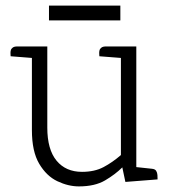

<svg xmlns="http://www.w3.org/2000/svg" viewBox="-20 -651 604 686"><path d="M467 -54 523 -48Q534 -47 538 -40.5Q542 -34 542.5 -25.5Q543 -17 543 -10L428 -1L417 -53Q392 -28 355.5 -6.5Q319 15 262 15Q224 15 185 -3.5Q146 -22 120 -66Q94 -110 94 -186V-444L18 -450Q18 -454 17.5 -459.5Q17 -465 18.5 -471Q20 -477 25.5 -481Q31 -485 41 -485H149V-195Q149 -117 182 -77Q215 -37 273 -37Q318 -37 350 -54Q382 -71 412 -97V-444L335 -450Q335 -454 334.5 -459.5Q334 -465 335.5 -471Q337 -477 342.5 -481Q348 -485 358 -485H467ZM155 -631H410V-578H155Z"/></svg>

Font: Karma Variable Light
Style: Regular
Weight: 300
Designer: Joana Correia
Foundry: Indian Type Foundry
Version: Version 3.000